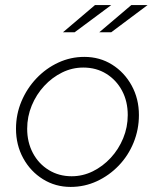

<svg xmlns="http://www.w3.org/2000/svg" viewBox="-20 -726 609 756"><path d="M258 10Q198 10 149 -20.5Q100 -51 71.5 -103Q43 -155 43 -219Q43 -276 64.5 -327Q86 -378 123.5 -417.5Q161 -457 209.5 -479.5Q258 -502 312 -502Q373 -502 421.5 -471.5Q470 -441 498.5 -389Q527 -337 527 -273Q527 -216 506 -164.5Q485 -113 447.5 -74Q410 -35 361.5 -12.5Q313 10 258 10ZM262 -32Q306 -32 345.5 -51.5Q385 -71 416 -104.5Q447 -138 465 -181.5Q483 -225 483 -273Q483 -327 460.5 -369Q438 -411 398.5 -435.5Q359 -460 308 -460Q264 -460 224.5 -440.5Q185 -421 154 -387.5Q123 -354 105 -310.5Q87 -267 87 -219Q87 -166 109.5 -123.5Q132 -81 172 -56.5Q212 -32 262 -32ZM354 -706H418L274 -599H228ZM497 -706H561L418 -599H371Z"/></svg>

Font: Red Hat Display VF
Style: Italic
Weight: 300
Italic angle: -12°
Designer: Pentagram, MCKL
Foundry: Pentagram, MCKL
Version: Version 1.023